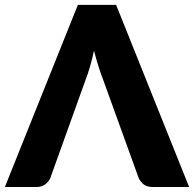

<svg xmlns="http://www.w3.org/2000/svg" viewBox="-34 -748 777 768"><path d="M722.5 0H576.5Q554.5 0 541 -10.2Q527.5 -20.5 520.5 -36.5L379.5 -426.5Q369.5 -452 360 -482.2Q350.5 -512.5 342 -545.5Q335 -512.5 326.2 -482.2Q317.5 -452 307.5 -426.5L167.5 -36.5Q162 -22.5 147.8 -11.2Q133.5 0 112.5 0H-14.5L277.5 -728.5H430.5Z"/></svg>

Font: Lato
Style: Regular
Weight: 900
Designer: Lukasz Dziedzic with Adam Twardoch and Botio Nikoltchev
Foundry: tyPoland Lukasz Dziedzic
Version: Version 2.010; 2014-09-01; http://www.latofonts.com/; ttfaut